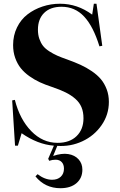

<svg xmlns="http://www.w3.org/2000/svg" viewBox="-20 -764 637 1023"><path d="M301.8 238.8Q220.2 238.8 168.9 175.8L180.2 164.1Q219.2 193.8 257.8 193.8Q286.6 193.8 303.7 177.7Q320.8 161.6 320.8 134.8Q320.8 112.3 308.8 99.6Q296.9 86.9 275.9 86.9Q258.8 86.9 242.2 92.8L236.8 82L267.1 12.2Q180.7 5.4 95.2 -54.2L75.2 12.2H60.1L44.9 -229L59.1 -231.9Q85.4 -128.4 146.2 -65.7Q207 -2.9 287.1 -2.9Q351.1 -2.9 387.9 -38.6Q424.8 -74.2 424.8 -133.8Q424.8 -167 414.3 -192.4Q403.8 -217.8 381.6 -237.3Q359.4 -256.8 329.8 -271.5Q300.3 -286.1 256.8 -300.8Q221.2 -312.5 192.4 -325.7Q163.6 -338.9 136.2 -358.4Q108.9 -377.9 90.6 -400.9Q72.3 -423.8 61 -455.3Q49.8 -486.8 49.8 -523.9Q49.8 -575.2 70.6 -617.7Q91.3 -660.2 126.5 -687.3Q161.6 -714.4 206.3 -729.2Q251 -744.1 299.8 -744.1Q392.6 -744.1 471.2 -686L480 -744.1H494.1L524.9 -520L509.8 -517.1Q477.1 -623.5 428.2 -675.8Q379.4 -728 308.1 -728Q248.5 -728 215.3 -695.3Q182.1 -662.6 182.1 -606Q182.1 -578.6 189.7 -556.9Q197.3 -535.2 209.2 -519.8Q221.2 -504.4 242.4 -490.7Q263.7 -477.1 285.2 -467.5Q306.6 -458 338.9 -446.8Q378.4 -432.6 408.9 -418.7Q439.5 -404.8 469 -384.8Q498.5 -364.7 517.6 -342Q536.6 -319.3 548.3 -288.6Q560.1 -257.8 560.1 -221.2Q560.1 -152.8 521 -96.7Q481.9 -40.5 418.7 -11.2Q355.5 18.1 285.2 13.2L263.2 66.9Q309.1 51.3 343.8 56.9Q378.4 62.5 398.7 85Q418.9 107.4 418.9 140.1Q418.9 184.6 387.7 211.7Q356.4 238.8 301.8 238.8Z"/></svg>

Font: Display Regular
Style: Bold
Weight: 700
Designer: Latin by Veronika Burian and Jose Scaglione. Greek by Irene Vlachou. Cyrillic by Vera Evstafieva.
Foundry: TypeTogether
Version: Version 3.002